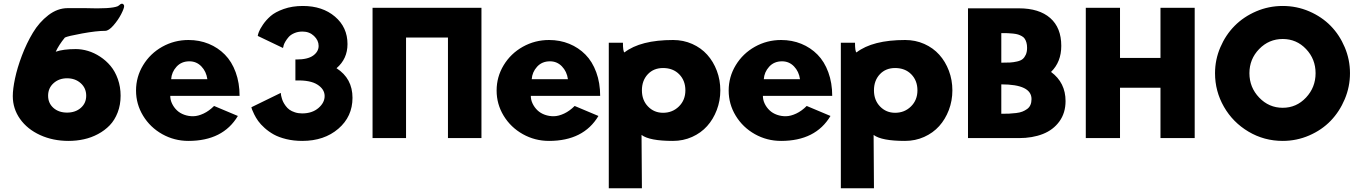

<svg xmlns="http://www.w3.org/2000/svg" viewBox="-20 -743 7333 1033"><path d="M48.8 -226.1Q48.8 -263.7 60.8 -320.8Q72.8 -377.9 97.9 -444.1Q123 -510.3 157 -566.9Q190.9 -623.5 240.2 -661.4Q289.6 -699.2 344.2 -699.2H439H439.9Q577.6 -694.3 613.3 -709.5Q617.7 -711.4 620.1 -713.9Q628.4 -722.2 634.8 -723.1Q640.6 -723.6 644.3 -719.2Q647.9 -714.8 647.9 -710.9Q648.4 -699.2 632.1 -667.2Q615.7 -635.3 590.3 -606.2Q564.9 -577.1 545.9 -577.1Q499.5 -577.1 421.9 -563Q344.2 -548.8 329.1 -541Q296.9 -501.5 279.8 -464.8Q321.3 -479 387.2 -479Q419.9 -479 453.4 -469Q486.8 -459 518.6 -438.2Q550.3 -417.5 574.7 -388.4Q599.1 -359.4 614 -317.6Q628.9 -275.9 628.9 -228Q628.9 -178.7 613 -137.7Q597.2 -96.7 570.3 -68.8Q543.5 -41 507.3 -21.7Q471.2 -2.4 431.4 6.3Q391.6 15.1 349.1 15.1Q264.6 15.1 195.8 -16.4Q127 -47.9 87.9 -103Q48.8 -158.2 48.8 -226.1ZM238.8 -228Q238.8 -188 267.3 -162.6Q295.9 -137.2 340.8 -137.2Q385.7 -137.2 414.8 -162.6Q443.8 -188 443.8 -228Q443.8 -269 414.3 -295.4Q384.8 -321.8 340.8 -321.8Q297.4 -321.8 268.1 -295.4Q238.8 -269 238.8 -228Z M711.9 -255.9Q711.9 -329.6 750 -392.3Q788.1 -455.1 853 -491.5Q918 -527.8 994.1 -527.8Q1052.7 -527.8 1102.8 -507.3Q1152.8 -486.8 1189.9 -449.2Q1227.1 -411.6 1248 -354.2Q1269 -296.9 1269 -227.1H896Q896 -205.6 905.8 -185.3Q915.5 -165 931.9 -149.4Q948.2 -133.8 971.7 -125.5Q995.1 -117.2 1020.5 -117.7Q1045.9 -118.2 1075.4 -132.1Q1105 -146 1131.8 -172.9L1259.8 -119.1Q1179.7 15.1 994.1 15.1Q918 15.1 853 -21.2Q788.1 -57.6 750 -120.1Q711.9 -182.6 711.9 -255.9ZM900.9 -316.9H1095.7Q1089.8 -358.4 1063.5 -385.7Q1037.1 -413.1 999 -413.1Q956.1 -413.1 929.7 -384Q903.3 -355 900.9 -316.9Z M1332.5 -166 1490.7 -243.2 1491.7 -234.9Q1491.7 -232.9 1492.4 -229.2Q1493.2 -225.6 1496.1 -214.8Q1499 -204.1 1503.7 -194.6Q1508.3 -185.1 1517.1 -173.1Q1525.9 -161.1 1537.4 -152.8Q1548.8 -144.5 1566.7 -138.7Q1584.5 -132.8 1605.5 -132.8Q1659.7 -132.8 1693.6 -162.1Q1727.5 -191.4 1726.6 -228Q1725.6 -263.7 1687.7 -287.8Q1649.9 -312 1574.7 -310.1H1569.3V-422.9H1574.7Q1635.7 -422.9 1665 -444.1Q1694.3 -465.3 1694.3 -496.1Q1694.3 -525.9 1669.4 -549.6Q1644.5 -573.2 1607.4 -573.2Q1583 -573.2 1563.5 -564.7Q1543.9 -556.2 1533.4 -544.2Q1522.9 -532.2 1515.9 -520.3Q1508.8 -508.3 1506.3 -500L1504.4 -491.2L1502.4 -484.9L1366.7 -549.8L1367.7 -554.2Q1367.7 -557.1 1372.8 -571.3Q1377.9 -585.4 1394.5 -610.1Q1411.1 -634.8 1435.8 -656.5Q1460.4 -678.2 1506.3 -694.6Q1552.2 -710.9 1609.4 -710.9Q1714.8 -710.9 1782.2 -653.6Q1849.6 -596.2 1849.6 -505.9Q1849.6 -426.3 1790.5 -376Q1876.5 -320.8 1876.5 -216.8Q1876.5 -115.7 1800.3 -50.3Q1724.1 15.1 1606.4 15.1Q1560.1 15.1 1520 5.4Q1480 -4.4 1452.9 -19.5Q1425.8 -34.7 1403.8 -54.4Q1381.8 -74.2 1369.1 -92Q1356.4 -109.9 1347.7 -127.7Q1338.9 -145.5 1335.9 -154.1Q1333 -162.6 1332.5 -166Z M1984.4 0V-701.2H2570.3V0H2390.1V-541H2164.6V0Z M2651.9 -255.9Q2651.9 -329.6 2689.9 -392.3Q2728 -455.1 2793 -491.5Q2857.9 -527.8 2934.1 -527.8Q2992.7 -527.8 3042.7 -507.3Q3092.8 -486.8 3129.9 -449.2Q3167 -411.6 3188 -354.2Q3209 -296.9 3209 -227.1H2835.9Q2835.9 -205.6 2845.7 -185.3Q2855.5 -165 2871.8 -149.4Q2888.2 -133.8 2911.6 -125.5Q2935.1 -117.2 2960.4 -117.7Q2985.8 -118.2 3015.4 -132.1Q3044.9 -146 3071.8 -172.9L3199.7 -119.1Q3119.6 15.1 2934.1 15.1Q2857.9 15.1 2793 -21.2Q2728 -57.6 2689.9 -120.1Q2651.9 -182.6 2651.9 -255.9ZM2840.8 -316.9H3035.6Q3029.8 -358.4 3003.4 -385.7Q2977.1 -413.1 2939 -413.1Q2896 -413.1 2869.6 -384Q2843.3 -355 2840.8 -316.9Z M3255.4 270V-513.2H3331.5Q3331.5 -466.8 3339.4 -460.9Q3426.3 -527.8 3601.6 -527.8Q3656.7 -527.8 3704.3 -506.6Q3752 -485.4 3784.9 -448.7Q3817.9 -412.1 3836.7 -362.3Q3855.5 -312.5 3855.5 -256.8Q3855.5 -201.2 3836.4 -151.1Q3817.4 -101.1 3784.4 -64.5Q3751.5 -27.8 3703.6 -6.3Q3655.8 15.1 3600.6 15.1Q3474.1 15.1 3431.6 -17.1L3433.6 270ZM3547.4 -136.2Q3598.1 -136.2 3632.8 -170.4Q3667.5 -204.6 3667.5 -256.8Q3667.5 -309.6 3634.3 -343.3Q3601.1 -377 3547.4 -377Q3496.6 -377 3465.1 -343.3Q3433.6 -309.6 3433.6 -256.8Q3433.6 -204.1 3466.3 -170.2Q3499 -136.2 3547.4 -136.2Z M3900.4 -255.9Q3900.4 -329.6 3938.5 -392.3Q3976.6 -455.1 4041.5 -491.5Q4106.4 -527.8 4182.6 -527.8Q4241.2 -527.8 4291.3 -507.3Q4341.3 -486.8 4378.4 -449.2Q4415.5 -411.6 4436.5 -354.2Q4457.5 -296.9 4457.5 -227.1H4084.5Q4084.5 -205.6 4094.2 -185.3Q4104 -165 4120.4 -149.4Q4136.7 -133.8 4160.2 -125.5Q4183.6 -117.2 4209 -117.7Q4234.4 -118.2 4263.9 -132.1Q4293.5 -146 4320.3 -172.9L4448.2 -119.1Q4368.2 15.1 4182.6 15.1Q4106.4 15.1 4041.5 -21.2Q3976.6 -57.6 3938.5 -120.1Q3900.4 -182.6 3900.4 -255.9ZM4089.4 -316.9H4284.2Q4278.3 -358.4 4252 -385.7Q4225.6 -413.1 4187.5 -413.1Q4144.5 -413.1 4118.2 -384Q4091.8 -355 4089.4 -316.9Z M4503.9 270V-513.2H4580.1Q4580.1 -466.8 4587.9 -460.9Q4674.8 -527.8 4850.1 -527.8Q4905.3 -527.8 4952.9 -506.6Q5000.5 -485.4 5033.4 -448.7Q5066.4 -412.1 5085.2 -362.3Q5104 -312.5 5104 -256.8Q5104 -201.2 5085 -151.1Q5065.9 -101.1 5033 -64.5Q5000 -27.8 4952.1 -6.3Q4904.3 15.1 4849.1 15.1Q4722.7 15.1 4680.2 -17.1L4682.1 270ZM4795.9 -136.2Q4846.7 -136.2 4881.3 -170.4Q4916 -204.6 4916 -256.8Q4916 -309.6 4882.8 -343.3Q4849.6 -377 4795.9 -377Q4745.1 -377 4713.6 -343.3Q4682.1 -309.6 4682.1 -256.8Q4682.1 -204.1 4714.8 -170.2Q4747.6 -136.2 4795.9 -136.2Z M5188 0V-698.2H5461.9Q5570.8 -698.2 5630.4 -646Q5689.9 -593.8 5689.9 -496.1Q5689.9 -409.7 5634.8 -356Q5712.9 -298.3 5712.9 -199.2Q5712.9 -135.3 5679.7 -89.6Q5646.5 -43.9 5590.6 -22Q5534.7 0 5461.9 0ZM5367.2 -130.9Q5392.1 -130.9 5409.2 -131.6Q5426.3 -132.3 5446.8 -134.8Q5467.3 -137.2 5480.7 -142.6Q5494.1 -147.9 5506.1 -156.5Q5518.1 -165 5523.9 -178.5Q5529.8 -191.9 5529.8 -210Q5529.8 -289.1 5367.2 -289.1ZM5367.2 -405.8Q5396.5 -405.8 5414.3 -406.7Q5432.1 -407.7 5451.7 -412.1Q5471.2 -416.5 5481.7 -425Q5492.2 -433.6 5499 -448.7Q5505.9 -463.9 5505.9 -485.8Q5505.9 -502 5502.4 -513.9Q5499 -525.9 5493.4 -534.4Q5487.8 -543 5477.5 -548.6Q5467.3 -554.2 5457.3 -557.4Q5447.3 -560.5 5431.2 -562.3Q5415 -564 5401.6 -564.5Q5388.2 -564.9 5367.2 -564.9Z M5821.8 0V-701.2H6005.9V-431.2H6223.6V-701.2H6407.7V0H6223.6V-271H6005.9V0Z M6517.1 -349.1Q6517.1 -421.9 6545.7 -488.5Q6574.2 -555.2 6622.6 -604Q6670.9 -652.8 6738.5 -681.9Q6806.2 -710.9 6881.3 -710.9Q6956.5 -710.9 7023.9 -681.9Q7091.3 -652.8 7139.2 -604Q7187 -555.2 7215.1 -488.5Q7243.2 -421.9 7243.2 -349.1Q7243.2 -276.4 7215.1 -209.5Q7187 -142.6 7139.2 -93Q7091.3 -43.5 7023.7 -14.2Q6956.1 15.1 6881.3 15.1Q6781.2 15.1 6697.3 -34.7Q6613.3 -84.5 6565.2 -168.2Q6517.1 -252 6517.1 -349.1ZM6881.3 -163.1Q6955.1 -163.1 7006.6 -218Q7058.1 -272.9 7058.1 -349.1Q7058.1 -425.3 7006.8 -479.2Q6955.6 -533.2 6881.3 -533.2Q6807.1 -533.2 6754.6 -479.2Q6702.1 -425.3 6702.1 -349.1Q6702.1 -272.9 6754.6 -218Q6807.1 -163.1 6881.3 -163.1Z"/></svg>

Font: Hussar Preview
Style: Bold
Weight: 700
Foundry: Cannot Into Space Fonts, PlusOne Fonts
Version: Version 2.29RC2 "Millennial"